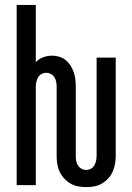

<svg xmlns="http://www.w3.org/2000/svg" viewBox="-20 -755 540 783"><path d="M331 8Q315 8 298.5 5Q282 2 267.5 -6.5Q253 -15 241.5 -27.5Q230 -40 223 -55Q216 -70 213.5 -86.5Q211 -103 211 -120V-400Q211 -410 209.5 -420Q208 -430 202.5 -439Q197 -448 188 -453Q179 -458 169 -458Q158 -458 149 -453Q140 -448 135 -439Q130 -430 128 -420Q126 -410 126 -400V0H48V-735H126V-501Q138 -515 156 -521.5Q174 -528 192 -528Q207 -528 222 -523.5Q237 -519 248.5 -509.5Q260 -500 268 -487Q276 -474 281 -459.5Q286 -445 287.5 -430Q289 -415 289 -400V-120Q289 -110 290.5 -100Q292 -90 297.5 -81Q303 -72 312 -67Q321 -62 331 -62Q342 -62 351 -67Q360 -72 365 -81Q370 -90 372 -100Q374 -110 374 -120V-520H452V-120Q452 -103 449 -86.5Q446 -70 439.5 -55Q433 -40 421.5 -27.5Q410 -15 395.5 -6.5Q381 2 364.5 5Q348 8 331 8Z"/></svg>

Font: Iosevka www.saffi
Style: Regular
Weight: 400
Monospace: yes
Designer: Belleve Invis
Foundry: Belleve Invis
Version: Version 22.0.2; ttfautohint (v1.8.3)